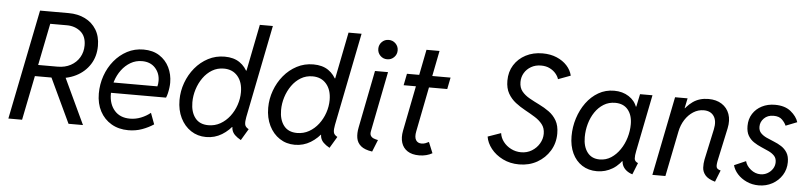

<svg xmlns="http://www.w3.org/2000/svg" viewBox="-45 -998 5273 1253"><g transform="rotate(5 2591.5 -371.5)"><path d="M155.3 -291 168.9 -365.2H322.3Q371.6 -365.2 408.4 -385.3Q445.3 -405.3 465.8 -440.2Q486.3 -475.1 486.3 -518.6Q486.3 -579.1 449.2 -609.4Q412.1 -639.6 359.4 -639.6H220.7L238.3 -719.7H364.3Q424.8 -719.7 471.9 -696.5Q519 -673.3 546.1 -629.4Q573.2 -585.4 573.2 -522.9Q573.2 -454.1 540 -401.9Q506.8 -349.6 448.5 -320.3Q390.1 -291 314.5 -291ZM32.2 0 176.8 -719.7H266.6L122.1 0ZM426.3 0 283.2 -303.7 354.5 -354.5 521 0Z M818.4 7.8Q754.9 7.8 707 -20.3Q659.2 -48.3 632.6 -98.4Q606 -148.4 606 -214.4Q606 -274.9 625.5 -330.8Q645 -386.7 680.9 -430.4Q716.8 -474.1 765.4 -499.8Q814 -525.4 872.1 -525.4Q933.6 -525.4 976.6 -497.8Q1019.5 -470.2 1041.7 -424.6Q1064 -378.9 1064 -324.7Q1064 -309.1 1061.5 -290.5Q1059.1 -272 1054.9 -254.6Q1050.8 -237.3 1045.4 -225.6H664.1L675.8 -293.9H982.9Q985.4 -303.2 986.3 -312.3Q987.3 -321.3 987.3 -330.1Q987.3 -379.9 955.6 -414.6Q923.8 -449.2 869.1 -449.2Q828.1 -449.2 794.2 -429.4Q760.3 -409.7 735.6 -376.5Q710.9 -343.3 697.8 -302.2Q684.6 -261.2 684.6 -218.3Q684.6 -151.9 720.9 -110.1Q757.3 -68.4 822.3 -68.4Q859.9 -68.4 894.5 -82.3Q929.2 -96.2 956.1 -118.2L983.4 -44.9Q949.7 -22.5 908 -7.3Q866.2 7.8 818.4 7.8Z M1555.7 7.8Q1530.3 -6.3 1515.6 -21Q1501 -35.6 1496.1 -53.7Q1491.2 -71.8 1495.1 -95.7L1515.6 -72.3H1468.8L1505.9 -128.9L1556.6 -382.8L1542.5 -446.8H1553.2L1613.8 -752H1699.2L1578.1 -144.5Q1572.3 -114.7 1575.2 -96.9Q1578.1 -79.1 1600.6 -67.4ZM1327.6 7.8Q1272 7.8 1228.3 -21Q1184.6 -49.8 1159.4 -100.8Q1134.3 -151.9 1134.3 -217.8Q1134.3 -276.4 1154.3 -331.3Q1174.3 -386.2 1210.4 -429.9Q1246.6 -473.6 1295.9 -499.5Q1345.2 -525.4 1403.8 -525.4Q1463.4 -525.4 1502.4 -498.5Q1541.5 -471.7 1561 -425Q1580.6 -378.4 1580.6 -319.3Q1580.6 -260.7 1562.5 -202.6Q1544.4 -144.5 1511 -96.9Q1477.5 -49.3 1430.9 -20.8Q1384.3 7.8 1327.6 7.8ZM1335.9 -70.3Q1378.4 -70.3 1413.8 -90.3Q1449.2 -110.4 1475.1 -144Q1501 -177.7 1515.1 -219.2Q1529.3 -260.7 1529.3 -303.2Q1529.3 -369.1 1495.8 -408.2Q1462.4 -447.3 1405.3 -447.3Q1362.8 -447.3 1328.6 -426.8Q1294.4 -406.2 1270 -371.8Q1245.6 -337.4 1232.4 -295.4Q1219.2 -253.4 1219.2 -210.4Q1219.2 -147 1248.8 -108.6Q1278.3 -70.3 1335.9 -70.3Z M2136.7 7.8Q2111.3 -6.3 2096.7 -21Q2082 -35.6 2077.1 -53.7Q2072.3 -71.8 2076.2 -95.7L2096.7 -72.3H2049.8L2086.9 -128.9L2137.7 -382.8L2123.5 -446.8H2134.3L2194.8 -752H2280.3L2159.2 -144.5Q2153.3 -114.7 2156.2 -96.9Q2159.2 -79.1 2181.6 -67.4ZM1908.7 7.8Q1853 7.8 1809.3 -21Q1765.6 -49.8 1740.5 -100.8Q1715.3 -151.9 1715.3 -217.8Q1715.3 -276.4 1735.4 -331.3Q1755.4 -386.2 1791.5 -429.9Q1827.6 -473.6 1877 -499.5Q1926.3 -525.4 1984.9 -525.4Q2044.4 -525.4 2083.5 -498.5Q2122.6 -471.7 2142.1 -425Q2161.6 -378.4 2161.6 -319.3Q2161.6 -260.7 2143.6 -202.6Q2125.5 -144.5 2092 -96.9Q2058.6 -49.3 2012 -20.8Q1965.3 7.8 1908.7 7.8ZM1917 -70.3Q1959.5 -70.3 1994.9 -90.3Q2030.3 -110.4 2056.2 -144Q2082 -177.7 2096.2 -219.2Q2110.4 -260.7 2110.4 -303.2Q2110.4 -369.1 2076.9 -408.2Q2043.5 -447.3 1986.3 -447.3Q1943.8 -447.3 1909.7 -426.8Q1875.5 -406.2 1851.1 -371.8Q1826.7 -337.4 1813.5 -295.4Q1800.3 -253.4 1800.3 -210.4Q1800.3 -147 1829.8 -108.6Q1859.4 -70.3 1917 -70.3Z M2416 7.8Q2366.2 0.5 2341.8 -20Q2317.4 -40.5 2312 -71.5Q2306.6 -102.5 2314.5 -141.6L2388.7 -517.6H2474.1L2396.5 -124Q2392.6 -104.5 2399.4 -93.8Q2406.2 -83 2419.4 -77.9Q2432.6 -72.8 2447.3 -70.3ZM2460.9 -600.6Q2434.1 -600.6 2415.8 -619.1Q2397.5 -637.7 2397.5 -664.1Q2397.5 -690.4 2415.8 -709Q2434.1 -727.5 2460.9 -727.5Q2487.3 -727.5 2505.9 -709Q2524.4 -690.4 2524.4 -664.1Q2524.4 -637.7 2505.9 -619.1Q2487.3 -600.6 2460.9 -600.6Z M2723.1 5.9Q2676.3 5.9 2647 -13.2Q2617.7 -32.2 2606.9 -66.4Q2596.2 -100.6 2605 -145.5L2711.4 -684.6H2796.9L2691.4 -149.4Q2683.6 -111.3 2695.1 -91.8Q2706.5 -72.3 2732.9 -72.3Q2745.6 -72.3 2758.3 -77.1Q2771 -82 2779.8 -86.9L2809.1 -15.6Q2791.5 -5.4 2769.8 0.2Q2748 5.9 2723.1 5.9ZM2583 -441.4 2598.1 -517.6H2883.8L2868.7 -441.4Z M3378.4 7.8Q3318.8 7.8 3271.2 -15.9Q3223.6 -39.6 3194.1 -76.9Q3164.6 -114.3 3158.2 -155.3L3244.1 -185.5Q3248 -155.3 3267.8 -129.4Q3287.6 -103.5 3318.4 -87.9Q3349.1 -72.3 3384.3 -72.3Q3423.3 -72.3 3454.3 -91.3Q3485.4 -110.4 3503.4 -140.9Q3521.5 -171.4 3521.5 -205.6Q3521.5 -242.2 3502.2 -266.8Q3482.9 -291.5 3452.6 -310.3Q3422.4 -329.1 3388.2 -347.7Q3354 -366.2 3323.7 -389.6Q3293.5 -413.1 3274.2 -446.8Q3254.9 -480.5 3254.9 -530.3Q3254.9 -588.4 3282.7 -632.8Q3310.5 -677.2 3358.9 -702.4Q3407.2 -727.5 3468.8 -727.5Q3520.5 -727.5 3561.5 -710.2Q3602.5 -692.9 3629.2 -663.6Q3655.8 -634.3 3664.1 -598.6L3583 -568.4Q3578.1 -585.9 3563 -604.2Q3547.9 -622.6 3523.4 -635Q3499 -647.5 3465.8 -647.5Q3429.2 -647.5 3400.9 -631.3Q3372.6 -615.2 3356.7 -588.4Q3340.8 -561.5 3340.8 -528.8Q3340.8 -491.7 3360.1 -468Q3379.4 -444.3 3410.2 -427Q3440.9 -409.7 3475.1 -393.1Q3509.3 -376.5 3540 -354.5Q3570.8 -332.5 3590.1 -299.1Q3609.4 -265.6 3609.4 -214.4Q3609.4 -151.9 3578.9 -101.6Q3548.3 -51.3 3496.1 -21.7Q3443.8 7.8 3378.4 7.8Z M3888.2 7.8Q3832 7.8 3790.5 -19Q3749 -45.9 3726.3 -94.2Q3703.6 -142.6 3703.6 -206.1Q3703.6 -266.6 3721.7 -323.5Q3739.7 -380.4 3772.9 -426Q3806.2 -471.7 3852.5 -498.5Q3898.9 -525.4 3955.6 -525.4Q4010.7 -525.4 4051.5 -499Q4092.3 -472.7 4106.9 -428.7L4080.6 -434.6H4142.1L4103.5 -414.1L4125 -517.6H4206.5L4132.3 -145.5Q4126 -115.7 4127.2 -96.4Q4128.4 -77.1 4150.9 -68.4L4120.6 7.8Q4096.7 0.5 4079.8 -13.4Q4063 -27.3 4055.2 -46.1Q4047.4 -64.9 4051.3 -85.9L4085.4 -71.3H4013.2L4071.8 -108.4Q4037.6 -49.3 3990.5 -20.8Q3943.4 7.8 3888.2 7.8ZM3899.4 -70.3Q3940.4 -70.3 3973.9 -92Q4007.3 -113.8 4031.7 -149.7Q4056.2 -185.5 4069.1 -229.2Q4082 -272.9 4082 -316.4Q4082 -376 4052.7 -411.6Q4023.4 -447.3 3968.8 -447.3Q3926.8 -447.3 3893.6 -426.8Q3860.4 -406.2 3837.2 -371.8Q3814 -337.4 3802 -294.7Q3790 -252 3790 -207Q3790 -145 3818.4 -107.7Q3846.7 -70.3 3899.4 -70.3Z M4662.1 8.8Q4615.7 -4.4 4597.2 -26.9Q4578.6 -49.3 4577.4 -76.4Q4576.2 -103.5 4581.5 -129.9L4625 -331.1Q4636.7 -386.2 4615.5 -417.7Q4594.2 -449.2 4548.8 -449.2Q4512.2 -449.2 4480.7 -429.2Q4449.2 -409.2 4427 -374.8Q4404.8 -340.3 4396 -296.9L4336.4 0H4251L4354.5 -517.6H4436.5L4422.9 -452.1H4439.5L4397.5 -412.1Q4429.2 -465.8 4471.7 -495.6Q4514.2 -525.4 4573.2 -525.4Q4625 -525.4 4660.6 -502.4Q4696.3 -479.5 4710.7 -439Q4725.1 -398.4 4713.9 -345.7L4668.9 -136.7Q4661.1 -101.6 4664.8 -87.2Q4668.5 -72.8 4692.4 -67.4Z M4947.8 7.8Q4904.8 7.8 4868.7 -8.8Q4832.5 -25.4 4808.3 -52.2Q4784.2 -79.1 4776.4 -109.4L4852.5 -142.6Q4860.8 -111.3 4889.9 -88.4Q4918.9 -65.4 4953.1 -65.4Q4978 -65.4 4999 -77.4Q5020 -89.4 5032.7 -109.1Q5045.4 -128.9 5045.4 -152.3Q5045.4 -178.2 5030.8 -193.8Q5016.1 -209.5 4992.9 -220.5Q4969.7 -231.4 4943.6 -242.4Q4917.5 -253.4 4894.3 -268.8Q4871.1 -284.2 4856.4 -308.8Q4841.8 -333.5 4841.8 -372.1Q4841.8 -418 4863.8 -452.4Q4885.7 -486.8 4923.6 -506.1Q4961.4 -525.4 5008.8 -525.4Q5074.2 -525.4 5112.8 -493.9Q5151.4 -462.4 5163.1 -424.8L5088.9 -395.5Q5081.1 -414.6 5062 -433.8Q5043 -453.1 5005.9 -453.1Q4966.8 -453.1 4943.4 -429.4Q4919.9 -405.8 4919.9 -374.5Q4919.9 -348.6 4934.8 -333Q4949.7 -317.4 4972.9 -306.6Q4996.1 -295.9 5022.2 -285.6Q5048.3 -275.4 5071.5 -260.5Q5094.7 -245.6 5109.6 -221.7Q5124.5 -197.8 5124.5 -159.7Q5124.5 -112.3 5100.6 -74.2Q5076.7 -36.1 5036.6 -14.2Q4996.6 7.8 4947.8 7.8Z"/></g></svg>

Font: Reddit Sans
Style: Italic
Weight: 400
Italic angle: -11.25°
Designer: Stephen Hutchings
Version: Version 1.013